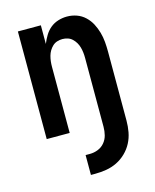

<svg xmlns="http://www.w3.org/2000/svg" viewBox="-112 -605 724 896"><g transform="rotate(-15 250.0 -156.5)"><path d="M215 215V119H236Q256 119 275 111.5Q294 104 307 88.5Q320 73 325 53.5Q330 34 330 13V-320Q330 -333 328.5 -346Q327 -359 323.5 -371.5Q320 -384 313.5 -395Q307 -406 297.5 -415Q288 -424 275.5 -428Q263 -432 250 -432Q237 -432 224.5 -428Q212 -424 202.5 -415Q193 -406 186.5 -395Q180 -384 176.5 -371.5Q173 -359 171.5 -346Q170 -333 170 -320V0H59V-520H170V-430Q178 -450 189.5 -469Q201 -488 217.5 -501.5Q234 -515 255 -521.5Q276 -528 298 -528Q322 -528 344.5 -520Q367 -512 384.5 -495.5Q402 -479 413 -458Q424 -437 430.5 -414Q437 -391 439 -367.5Q441 -344 441 -320V13Q441 41 436 68Q431 95 418.5 119Q406 143 386 162.5Q366 182 341.5 194Q317 206 290 210.5Q263 215 236 215Z"/></g></svg>

Font: Iosevka
Style: Bold
Weight: 700
Monospace: yes
Designer: Belleve Invis
Foundry: Belleve Invis
Version: Version 32.5.0; ttfautohint (v1.8.4)